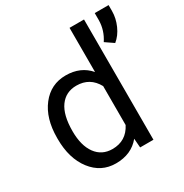

<svg xmlns="http://www.w3.org/2000/svg" viewBox="-174 -889 995 1037"><g transform="rotate(-30 323.0 -370.5)"><path d="M46.4 -268.6Q46.4 -390.1 104 -464.1Q161.6 -538.1 254.9 -538.1Q347.7 -538.1 401.9 -474.6V-750H492.2V0H409.2L404.8 -56.6Q350.6 9.8 253.9 9.8Q162.1 9.8 104.2 -65.4Q46.4 -140.6 46.4 -261.7ZM136.7 -258.3Q136.7 -168.5 173.8 -117.7Q210.9 -66.9 276.4 -66.9Q362.3 -66.9 401.9 -144V-386.7Q361.3 -461.4 277.3 -461.4Q210.9 -461.4 173.8 -410.2Q136.7 -358.9 136.7 -258.3ZM574.7 -555.7 523.4 -590.8Q558.6 -644 559.6 -706.1V-751H646V-713.9Q646 -669.4 626.7 -625.7Q607.4 -582 574.7 -555.7Z"/></g></svg>

Font: SteelSelectRoboto
Style: Roboto-Regular
Weight: 400
Designer: Google
Version: Version 2.137; 2017